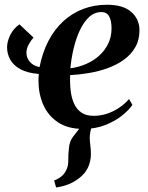

<svg xmlns="http://www.w3.org/2000/svg" viewBox="-20 -546 639 828"><path d="M222 262.5 213.5 232.5Q235.5 223.5 248 212Q260.5 200.5 267 184.5Q275 167.5 274.5 143.8Q274 120 277 96Q279 63.5 295.8 42.5Q312.5 21.5 325 5L395 -33.5Q379.5 -14.5 373.2 7.8Q367 30 367 51Q367.5 65 369.8 83.2Q372 101.5 372 118.5Q372 149.5 359.5 176.2Q347 203 321 222.5Q301.5 238 277.2 248Q253 258 222 262.5ZM124.5 -384Q113.5 -372 103.8 -354.2Q94 -336.5 94 -318Q94 -297.5 108.2 -280Q122.5 -262.5 150.5 -256.5Q163 -320 189 -369.8Q215 -419.5 252.8 -454.2Q290.5 -489 338.2 -507.2Q386 -525.5 441.5 -525.5Q510.5 -525.5 545.8 -494.8Q581 -464 581.5 -416Q581.5 -373.5 563.2 -342Q545 -310.5 514 -288.2Q483 -266 444 -252Q405 -238 363.2 -231Q321.5 -224 282.5 -222Q281 -186 284.8 -154.5Q288.5 -123 299.8 -98.5Q311 -74 331.5 -60.2Q352 -46.5 384 -46.5Q414.5 -46.5 442.5 -56Q470.5 -65.5 494.5 -81.8Q518.5 -98 536.5 -119L551 -93.5Q535.5 -71 505.5 -47Q475.5 -23 433.2 -6.5Q391 10 339 10Q272.5 10 229.8 -18.8Q187 -47.5 166.5 -94.5Q146 -141.5 146 -197Q146 -202.5 146.2 -211.2Q146.5 -220 147.5 -227Q98 -231 68 -247.5Q38 -264 24.2 -288.8Q10.5 -313.5 10.5 -342Q10.5 -367 24.2 -395Q38 -423 64 -441ZM417.5 -494Q387.5 -494 364.2 -472.5Q341 -451 324.5 -415.8Q308 -380.5 297.8 -337.8Q287.5 -295 283.5 -251.5Q319 -256 351.2 -270Q383.5 -284 408 -306.2Q432.5 -328.5 446.8 -358Q461 -387.5 461 -423.5Q461 -457.5 450.5 -475.8Q440 -494 417.5 -494Z"/></svg>

Font: Merriweather 120pt SemiBold
Style: Italic
Weight: 600
Italic angle: -7.8°
Version: Version 2.101